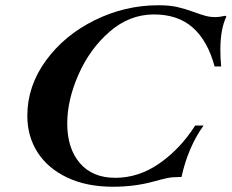

<svg xmlns="http://www.w3.org/2000/svg" viewBox="-20 -703 882 731"><path d="M84 -262Q84 -375 154.5 -472Q225 -569 340.5 -626Q456 -683 583 -683Q625 -683 654 -676.5Q683 -670 719 -657Q746 -647 763 -642.5Q780 -638 800 -638Q816 -638 838 -643L842 -640Q819 -593 819 -513Q819 -480 822 -450H797Q771 -547 714.5 -597.5Q658 -648 566 -648Q473 -648 397.5 -582.5Q322 -517 279 -419.5Q236 -322 236 -233Q236 -138 284 -82Q332 -26 419 -26Q509 -26 588.5 -82Q668 -138 723 -225H755Q696 -143 671 -29H660Q636 -29 617 -25Q598 -21 565 -12Q493 8 410 8Q310 8 236 -27Q162 -62 123 -123Q84 -184 84 -262Z"/></svg>

Font: Ibarra Real Nova
Style: Bold Italic
Weight: 700
Italic angle: -22°
Designer: Jose Maria Ribagorda & Octavio Pardo
Foundry: Octavio Pardo
Version: Version 1.014